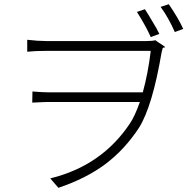

<svg xmlns="http://www.w3.org/2000/svg" viewBox="-20 -853 895 917"><path d="M259 44 220 -1Q466 -61 601 -264Q624 -298 648 -366H214Q193 -366 159 -364Q142 -363 134 -363L135 -416H136Q184 -412 213 -412H662Q687 -502 700 -610H450H200Q148 -610 110 -606V-663Q161 -657 200 -657H681Q709 -657 722 -661Q726 -658 736 -651Q769 -630 768.5 -628Q768 -626 764 -626Q758 -626 757 -623Q756 -620 754 -611Q753 -606 752 -604Q708 -345 644 -243Q576 -139 483 -69Q390 0 259 44ZM700 -676Q677 -728 634 -796L672 -809Q686 -788 707 -752Q729 -717 741 -691ZM815 -700Q801 -732 783 -764Q764 -798 747 -820L786 -833Q832 -766 855 -715Z"/></svg>

Font: GenSekiGothic TW L
Style: Regular
Weight: 300
Version: Version 1.501;PS 1;hotconv 16.6.51;makeotf.lib2.5.65220